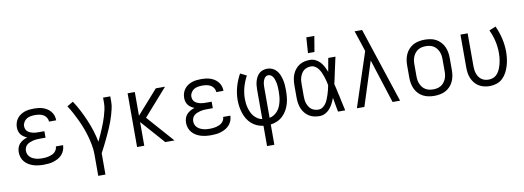

<svg xmlns="http://www.w3.org/2000/svg" viewBox="-70 -1210 5090 1865"><g transform="rotate(-10 2475.0 -277.0)"><path d="M271 12Q246 12 220.5 9Q195 6 170.5 -1.5Q146 -9 124 -22.5Q102 -36 85.5 -55.5Q69 -75 61 -99.5Q53 -124 53 -150Q53 -172 60 -194Q67 -216 82.5 -232.5Q98 -249 118 -260Q138 -271 159 -277Q142 -284 126 -294.5Q110 -305 98.5 -320Q87 -335 82 -353.5Q77 -372 77 -391Q77 -414 84 -436.5Q91 -459 105 -477.5Q119 -496 138.5 -509Q158 -522 180 -529.5Q202 -537 225 -539.5Q248 -542 271 -542Q294 -542 316.5 -539.5Q339 -537 361 -529.5Q383 -522 402 -509.5Q421 -497 435.5 -479.5Q450 -462 457.5 -440Q465 -418 465 -395V-392H394V-394Q394 -414 382 -432.5Q370 -451 352 -461Q334 -471 313 -474.5Q292 -478 271 -478Q250 -478 228.5 -474.5Q207 -471 189 -460Q171 -449 159.5 -430Q148 -411 148 -390Q148 -376 153 -362Q158 -348 168.5 -338.5Q179 -329 192 -323Q205 -317 219 -313.5Q233 -310 247 -309Q261 -308 275 -308H334V-244H275Q258 -244 241.5 -242.5Q225 -241 209 -237Q193 -233 177.5 -226.5Q162 -220 149.5 -209.5Q137 -199 130.5 -183Q124 -167 124 -151Q124 -134 130 -118.5Q136 -103 148 -91Q160 -79 175 -71.5Q190 -64 206 -59.5Q222 -55 238.5 -53.5Q255 -52 271 -52Q287 -52 303 -53.5Q319 -55 334.5 -59Q350 -63 365 -69.5Q380 -76 392 -87Q404 -98 411 -112.5Q418 -127 418 -143H489Q489 -118 480 -94Q471 -70 454.5 -51.5Q438 -33 416 -20.5Q394 -8 370 -0.5Q346 7 321 9.5Q296 12 271 12Z M774 210V0Q774 -45 766 -90Q758 -135 746 -178.5Q734 -222 718 -264.5Q702 -307 683 -348Q664 -389 642.5 -429Q621 -469 596 -507L656 -542Q688 -494 714.5 -442.5Q741 -391 764 -337.5Q787 -284 804.5 -228.5Q822 -173 833 -116Q847 -145 860 -174Q873 -203 885.5 -232.5Q898 -262 909 -291.5Q920 -321 929 -351.5Q938 -382 945 -413.5Q952 -445 952 -477V-530H1023V-477Q1023 -445 1016 -413.5Q1009 -382 1000 -351Q991 -320 980 -290Q969 -260 956.5 -230.5Q944 -201 930.5 -172Q917 -143 903 -114Q889 -85 874.5 -56.5Q860 -28 845 0V210Z M1472 0 1265 -234V0H1194V-530H1265V-296L1472 -530H1563L1329 -265L1563 0Z M1921 12Q1896 12 1870.5 9Q1845 6 1820.5 -1.5Q1796 -9 1774 -22.5Q1752 -36 1735.5 -55.5Q1719 -75 1711 -99.5Q1703 -124 1703 -150Q1703 -172 1710 -194Q1717 -216 1732.5 -232.5Q1748 -249 1768 -260Q1788 -271 1809 -277Q1792 -284 1776 -294.5Q1760 -305 1748.5 -320Q1737 -335 1732 -353.5Q1727 -372 1727 -391Q1727 -414 1734 -436.5Q1741 -459 1755 -477.5Q1769 -496 1788.5 -509Q1808 -522 1830 -529.5Q1852 -537 1875 -539.5Q1898 -542 1921 -542Q1944 -542 1966.5 -539.5Q1989 -537 2011 -529.5Q2033 -522 2052 -509.5Q2071 -497 2085.5 -479.5Q2100 -462 2107.5 -440Q2115 -418 2115 -395V-392H2044V-394Q2044 -414 2032 -432.5Q2020 -451 2002 -461Q1984 -471 1963 -474.5Q1942 -478 1921 -478Q1900 -478 1878.5 -474.5Q1857 -471 1839 -460Q1821 -449 1809.5 -430Q1798 -411 1798 -390Q1798 -376 1803 -362Q1808 -348 1818.5 -338.5Q1829 -329 1842 -323Q1855 -317 1869 -313.5Q1883 -310 1897 -309Q1911 -308 1925 -308H1984V-244H1925Q1908 -244 1891.5 -242.5Q1875 -241 1859 -237Q1843 -233 1827.5 -226.5Q1812 -220 1799.5 -209.5Q1787 -199 1780.5 -183Q1774 -167 1774 -151Q1774 -134 1780 -118.5Q1786 -103 1798 -91Q1810 -79 1825 -71.5Q1840 -64 1856 -59.5Q1872 -55 1888.5 -53.5Q1905 -52 1921 -52Q1937 -52 1953 -53.5Q1969 -55 1984.5 -59Q2000 -63 2015 -69.5Q2030 -76 2042 -87Q2054 -98 2061 -112.5Q2068 -127 2068 -143H2139Q2139 -118 2130 -94Q2121 -70 2104.5 -51.5Q2088 -33 2066 -20.5Q2044 -8 2020 -0.5Q1996 7 1971 9.5Q1946 12 1921 12Z M2439 210V10Q2407 6 2377 -7Q2347 -20 2323 -41.5Q2299 -63 2282 -91Q2265 -119 2255 -150Q2245 -181 2240 -213Q2235 -245 2235 -278Q2235 -344 2253 -408Q2271 -472 2303 -530L2365 -499Q2337 -448 2321.5 -392Q2306 -336 2306 -278Q2306 -255 2309 -231.5Q2312 -208 2318.5 -185.5Q2325 -163 2335 -141.5Q2345 -120 2360.5 -102.5Q2376 -85 2396 -72.5Q2416 -60 2439 -56V-350Q2439 -371 2441.5 -392Q2444 -413 2450 -433Q2456 -453 2466.5 -471.5Q2477 -490 2492.5 -503.5Q2508 -517 2528.5 -523.5Q2549 -530 2570 -530Q2596 -530 2620 -519.5Q2644 -509 2661 -489.5Q2678 -470 2688 -446Q2698 -422 2704 -397Q2710 -372 2712 -346Q2714 -320 2714 -295Q2714 -261 2711 -227Q2708 -193 2698.5 -160.5Q2689 -128 2672.5 -98.5Q2656 -69 2631.5 -45.5Q2607 -22 2575.5 -8Q2544 6 2511 10V210ZM2511 -56Q2535 -60 2556.5 -74Q2578 -88 2593.5 -107Q2609 -126 2618.5 -149.5Q2628 -173 2633.5 -197Q2639 -221 2641 -246Q2643 -271 2643 -296Q2643 -308 2642.5 -321Q2642 -334 2641 -346.5Q2640 -359 2638 -371.5Q2636 -384 2632.5 -396Q2629 -408 2624.5 -420Q2620 -432 2612.5 -442Q2605 -452 2594 -459Q2583 -466 2570 -466Q2558 -466 2547.5 -459.5Q2537 -453 2530.5 -443Q2524 -433 2520 -421.5Q2516 -410 2514 -398Q2512 -386 2511.5 -374Q2511 -362 2511 -350Z M2993 12Q2966 12 2939 6Q2912 0 2889 -14.5Q2866 -29 2848.5 -51Q2831 -73 2821 -98Q2811 -123 2807 -150.5Q2803 -178 2803 -205V-325Q2803 -352 2807 -379.5Q2811 -407 2821 -432Q2831 -457 2848.5 -479Q2866 -501 2889 -515.5Q2912 -530 2939 -536Q2966 -542 2993 -542Q3022 -542 3048 -529.5Q3074 -517 3093.5 -495.5Q3113 -474 3126 -448.5Q3139 -423 3149 -397Q3155 -430 3161 -463.5Q3167 -497 3173 -530H3244Q3235 -491 3227 -452.5Q3219 -414 3210 -375V-374Q3205 -348 3199 -322Q3193 -296 3187 -270Q3194 -242 3200 -214Q3206 -186 3212 -158L3213 -157Q3221 -117 3229.5 -78Q3238 -39 3247 0H3176Q3169 -34 3163 -68.5Q3157 -103 3151 -138V-142Q3141 -114 3127.5 -87.5Q3114 -61 3095 -38.5Q3076 -16 3049.5 -2Q3023 12 2993 12ZM2993 -52Q3016 -52 3035.5 -65.5Q3055 -79 3067.5 -98Q3080 -117 3088.5 -138.5Q3097 -160 3104 -181.5Q3111 -203 3116.5 -225.5Q3122 -248 3126 -270Q3122 -292 3116.5 -313.5Q3111 -335 3104 -356Q3097 -377 3088 -397Q3079 -417 3066.5 -435Q3054 -453 3034.5 -465.5Q3015 -478 2993 -478Q2975 -478 2957 -473Q2939 -468 2924.5 -457Q2910 -446 2900 -430Q2890 -414 2884 -397Q2878 -380 2876 -361.5Q2874 -343 2874 -325V-205Q2874 -187 2876 -168.5Q2878 -150 2884 -133Q2890 -116 2900 -100Q2910 -84 2924.5 -73Q2939 -62 2957 -57Q2975 -52 2993 -52Z M2987 -610 2998 -764H3077L3051 -610Z M3714 0 3575 -434 3436 0H3362L3538 -534L3511 -617Q3501 -648 3490.5 -678.5Q3480 -709 3470 -740H3544L3788 0Z M4125 12Q4096 12 4067.5 6.5Q4039 1 4014 -12Q3989 -25 3969 -46.5Q3949 -68 3937 -94Q3925 -120 3920 -148Q3915 -176 3915 -205V-325Q3915 -354 3920 -382Q3925 -410 3937 -436Q3949 -462 3969 -483.5Q3989 -505 4014 -518Q4039 -531 4067.5 -536.5Q4096 -542 4125 -542Q4154 -542 4182.5 -537Q4211 -532 4236 -518.5Q4261 -505 4281 -483.5Q4301 -462 4313 -436Q4325 -410 4330 -382Q4335 -354 4335 -325V-205Q4335 -176 4330 -148Q4325 -120 4313 -94Q4301 -68 4281 -46.5Q4261 -25 4236 -12Q4211 1 4182.5 6.5Q4154 12 4125 12ZM4125 -52Q4145 -52 4164 -56Q4183 -60 4200 -70Q4217 -80 4229.5 -95.5Q4242 -111 4250 -129Q4258 -147 4261 -166Q4264 -185 4264 -205V-325Q4264 -345 4261 -364Q4258 -383 4250 -401Q4242 -419 4229.5 -434.5Q4217 -450 4200 -460Q4183 -470 4164 -474Q4145 -478 4125 -478Q4105 -478 4086 -474Q4067 -470 4050 -460Q4033 -450 4020.5 -434.5Q4008 -419 4000 -401Q3992 -383 3989 -364Q3986 -345 3986 -325V-205Q3986 -185 3989 -166Q3992 -147 4000 -129Q4008 -111 4020.5 -95.5Q4033 -80 4050 -70Q4067 -60 4086 -56Q4105 -52 4125 -52Z M4671 12Q4643 12 4616 5.5Q4589 -1 4565.5 -15Q4542 -29 4524.5 -50.5Q4507 -72 4496 -97.5Q4485 -123 4481 -150.5Q4477 -178 4477 -205V-530H4548V-205Q4548 -187 4550.5 -168.5Q4553 -150 4559 -132.5Q4565 -115 4575.5 -99.5Q4586 -84 4601 -73Q4616 -62 4634 -57Q4652 -52 4671 -52Q4690 -52 4709 -57.5Q4728 -63 4743 -75.5Q4758 -88 4768.5 -104.5Q4779 -121 4786.5 -138.5Q4794 -156 4799 -175Q4804 -194 4807.5 -213Q4811 -232 4812.5 -251Q4814 -270 4814 -290Q4814 -350 4800.5 -408.5Q4787 -467 4761 -521L4826 -548Q4854 -488 4869.5 -422Q4885 -356 4885 -289Q4885 -255 4880.5 -220.5Q4876 -186 4866 -152.5Q4856 -119 4839.5 -88Q4823 -57 4798 -33.5Q4773 -10 4739.5 1Q4706 12 4671 12Z"/></g></svg>

Font: Lode
Style: Regular
Weight: 400
Monospace: yes
Designer: Belleve Invis
Foundry: Belleve Invis
Version: Version 29.2.0; ttfautohint (v1.8.3)